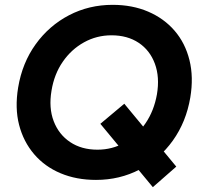

<svg xmlns="http://www.w3.org/2000/svg" viewBox="-20 -732 830 794"><path d="M377 12Q296 12 230.5 -15.5Q165 -43 121 -94.5Q77 -146 59 -215.5Q41 -285 55 -370Q72 -472 127.5 -549Q183 -626 265.5 -669Q348 -712 446 -712Q527 -712 592.5 -684Q658 -656 702 -605Q746 -554 763.5 -483.5Q781 -413 767 -329Q750 -228 695 -151Q640 -74 557.5 -31Q475 12 377 12ZM612 42 395 -220 494 -303 709 -43ZM383 -113Q444 -113 495.5 -142Q547 -171 582 -222.5Q617 -274 629 -342Q641 -413 620.5 -468.5Q600 -524 553.5 -555Q507 -586 441 -586Q380 -586 327.5 -557Q275 -528 239.5 -476.5Q204 -425 193 -357Q181 -286 202 -231Q223 -176 270 -144.5Q317 -113 383 -113Z"/></svg>

Font: Figtree Light
Style: Bold Italic
Weight: 700
Italic angle: -9.5°
Version: Version 2.000